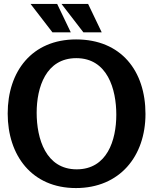

<svg xmlns="http://www.w3.org/2000/svg" viewBox="-20 -943 777 974"><path d="M427 -923H292L403 -779H496ZM270 -923H135L246 -779H339ZM365 11C587 11 718 -150 718 -365C718 -584 594 -743 366 -743C142 -743 19 -581 19 -367C19 -155 141 11 365 11ZM369 -84C212 -84 166 -240 166 -371C166 -500 213 -648 367 -648C525 -648 570 -491 570 -361C570 -231 523 -84 369 -84Z"/></svg>

Font: Rosario
Style: Bold
Weight: 700
Designer: Hector Gatti
Foundry: Omnibus Type
Version: Version 1.100